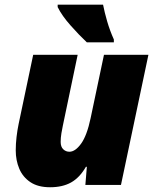

<svg xmlns="http://www.w3.org/2000/svg" viewBox="-20 -786 662 816"><path d="M192.9 9.8Q141.6 9.8 109.4 -11.7Q77.1 -33.2 62 -68.8Q46.9 -104.5 46.9 -147Q46.9 -174.8 50.3 -203.9Q53.7 -232.9 59.1 -258.8L121.1 -553.2H310.1L247.1 -252Q244.1 -239.3 241 -219.7Q237.8 -200.2 237.8 -183.1Q237.8 -162.1 248.8 -151.6Q259.8 -141.1 274.9 -141.1Q299.8 -141.1 324.7 -175.5Q349.6 -210 365.2 -284.2L421.9 -553.2H610.8L494.1 0H342.8L349.1 -77.1H345.2Q318.4 -30.8 282 -10.5Q245.6 9.8 192.9 9.8ZM349.1 -606Q316.4 -636.7 279.8 -678Q243.2 -719.2 225.1 -755.9V-766.1H418Q424.3 -733.9 435.5 -695.1Q446.8 -656.2 463.9 -618.2V-606Z"/></svg>

Font: Open Sans ExtraBold
Style: Italic
Weight: 800
Italic angle: -12°
Designer: Monotype Design Team
Foundry: Monotype Imaging Inc.
Version: Version 3.000; ttfautohint (v1.8.4)